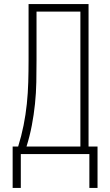

<svg xmlns="http://www.w3.org/2000/svg" viewBox="-20 -755 540 941"><path d="M42 166V-37H69Q85 -88 95.5 -140.5Q106 -193 111.5 -246Q117 -299 118.5 -352.5Q120 -406 120 -459V-735H414V-37H458V166H418V0H82V166ZM374 -37V-698H159V-459Q159 -406 158 -352.5Q157 -299 151.5 -246Q146 -193 136 -140.5Q126 -88 110 -37Z"/></svg>

Font: Iosevka Extralight
Style: Regular
Weight: 200
Monospace: yes
Designer: Belleve Invis
Foundry: Belleve Invis
Version: Version 32.0.1; ttfautohint (v1.8.4)